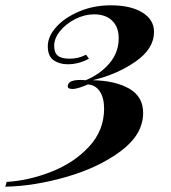

<svg xmlns="http://www.w3.org/2000/svg" viewBox="-107 -552 644 723"><path d="M473 -432Q473 -368 402.5 -319.5Q332 -271 242 -250Q328 -248 380 -218Q432 -188 432 -127Q432 -46 348.5 16.5Q265 79 143.5 114Q22 149 -87 151L-82 133Q2 128 87 94.5Q172 61 228.5 0Q285 -61 285 -143Q285 -183 269 -207.5Q253 -232 224 -234Q208 -227 192.5 -222Q177 -217 166 -217Q144 -217 149 -232Q153 -251 197 -251L216 -250Q271 -273 305.5 -314Q340 -355 340 -408Q340 -450 315.5 -474Q291 -498 247 -498Q212 -498 177 -480.5Q142 -463 119.5 -435.5Q97 -408 97 -379Q97 -354 110.5 -342.5Q124 -331 155 -331Q189 -331 217 -346L228 -331Q189 -310 148 -310Q117 -310 95 -325Q73 -340 73 -378Q73 -415 105 -450.5Q137 -486 191.5 -509Q246 -532 310 -532Q385 -532 429 -505Q473 -478 473 -432Z"/></svg>

Font: Playfair Display SC
Style: Bold Italic
Weight: 700
Italic angle: -14°
Designer: Claus Eggers Sørensen
Foundry: Claus Eggers Sørensen
Version: Version 1.200; ttfautohint (v1.6)